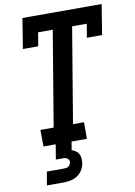

<svg xmlns="http://www.w3.org/2000/svg" viewBox="-102 -799 763 1084"><g transform="rotate(-10 279.5 -257.5)"><path d="M96 0 95 -95H171L262 -640H178L165 -562H77L105 -735H559L531 -562H444L457 -640H373L282 -95H345V0ZM77 220 90 143H188Q194 143 200 142Q206 141 212 138Q218 135 222 129Q226 123 227 117Q229 110 227 104Q225 98 220.5 93.5Q216 89 210 87Q204 85 198 85H152L166 0H257L249 48Q261 52 272 59.5Q283 67 289 78.5Q295 90 296 103.5Q297 117 295 131Q292 151 281 169.5Q270 188 252.5 199.5Q235 211 214.5 215.5Q194 220 175 220Z"/></g></svg>

Font: Iosevka QP
Style: Bold Italic
Weight: 700
Italic angle: -9°
Designer: Belleve Invis
Foundry: Belleve Invis
Version: Version 20.0.0; ttfautohint (v1.8.4)